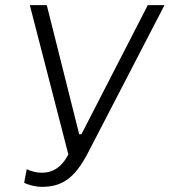

<svg xmlns="http://www.w3.org/2000/svg" viewBox="-20 -720 660 747"><path d="M142 7C219 7 269 -24 321 -123L620 -700H555L297 -198H288L162 -700H96L246 -119C218 -66 182 -48 144 -48C125 -48 103 -52 84 -62L74 -9C91 0 120 7 142 7Z"/></svg>

Font: Fixel Text 20240404 Light
Style: Italic
Weight: 300
Width: 4
Italic angle: -10°
Designer: AlfaBravo + MacPaw
Foundry: Kyrylo Tkachov, Marchela Mozhyna, Serhii Makarenko, Maria Weinstein, Zakhar Kryvoshyya
Version: Version 1.211;Glyphs 3.2 (3225)